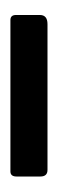

<svg xmlns="http://www.w3.org/2000/svg" viewBox="112 -882 113 378"><g transform="rotate(-90 169.0 -693.5)"><path d="M328 -672Q328 -657 310 -657H23Q10 -657 10 -671V-718Q10 -730 20 -730H318Q328 -730 328 -719Z"/></g></svg>

Font: Libre Franklin Medium
Style: Regular
Weight: 500
Designer: Pablo Impallari, Rodrigo Fuenzalida
Foundry: Impallari Type
Version: Version 1.002; ttfautohint (v1.5)